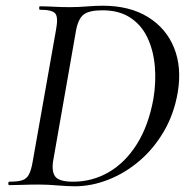

<svg xmlns="http://www.w3.org/2000/svg" viewBox="-20 -647 660 671"><path d="M241 4Q217 4 181.5 1Q146 -2 116 -2Q85 -2 59 -1Q33 0 12 0Q9 0 9 -6Q9 -12 12 -12Q42 -12 57.5 -17Q73 -22 81 -37Q89 -52 94 -81L176 -544Q184 -587 173 -600Q162 -613 119 -613Q117 -613 117 -619Q117 -625 119 -625Q140 -625 167.5 -623.5Q195 -622 225 -622Q253 -622 283.5 -624.5Q314 -627 339 -627Q433 -627 497 -587.5Q561 -548 588.5 -479.5Q616 -411 601 -323Q588 -248 552.5 -187.5Q517 -127 467 -84.5Q417 -42 358.5 -19Q300 4 241 4ZM235 -12Q303 -12 360.5 -45.5Q418 -79 458.5 -143.5Q499 -208 516 -301Q526 -361 521 -416.5Q516 -472 495 -516Q474 -560 435 -585.5Q396 -611 338 -611Q293 -611 273.5 -597Q254 -583 246 -542L167 -92Q159 -51 172 -31.5Q185 -12 235 -12Z"/></svg>

Font: Cormorant Garamond Light Medium
Style: Italic
Weight: 500
Italic angle: -10°
Version: Version 4.001